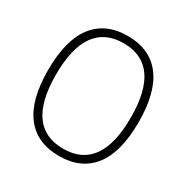

<svg xmlns="http://www.w3.org/2000/svg" viewBox="-172 -897 1025 1054"><g transform="rotate(30 341.0 -370.0)"><path d="M341 10Q201 10 127.5 -85Q54 -180 54 -369Q54 -559 127.5 -654.5Q201 -750 341 -750Q481 -750 554.5 -654Q628 -558 628 -369Q628 -180 554.5 -85Q481 10 341 10ZM341 -36Q578 -36 578 -369Q578 -537 518.5 -620.5Q459 -704 341 -704Q104 -704 104 -369Q104 -36 341 -36Z"/></g></svg>

Font: Encode Sans Narrow
Style: ExtraLight
Weight: 200
Designer: Pablo Impallari, Andres Torresi
Foundry: Pablo Impallari, Andres Torresi
Version: Version 1.000; ttfautohint (v1.00) -l 8 -r 50 -G 200 -x 14 -